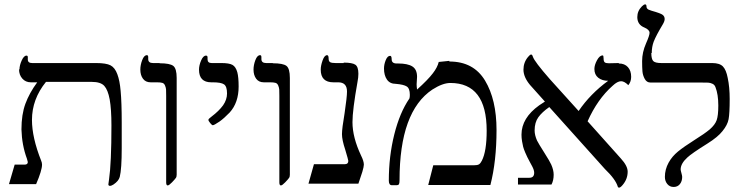

<svg xmlns="http://www.w3.org/2000/svg" viewBox="-20 -841 3405 877"><path d="M67 -524H69Q69 -542 79 -564.5Q89 -587 101 -587Q107 -587 107 -580V-569Q107 -553 127 -553H419Q465 -553 485 -542.5Q505 -532 516 -502Q527 -473 531 -426Q536 -373 536 -281V-164Q536 -69 527 -33Q522 -14 498 2Q488 8 483 8Q475 8 475 1L478 -21Q489 -96 489 -268Q489 -342 481 -387Q473 -430 456.5 -448.5Q440 -467 399 -467H190Q126 -388 126 -293Q126 -213 168 -107Q172 -98 172 -89Q172 -63 145 0H21L47 -89H92Q107 -89 107 -101L103 -116Q80 -178 78 -250Q78 -318 96 -367Q114 -416 150 -465H121Q97 -465 82 -482Q67 -499 67 -524Z M709 -553V-552Q756 -552 771.5 -540Q787 -528 787 -485V-43Q787 -33 783 -28Q779 -22 765.5 -8Q752 6 746 6Q739 6 739 -8Q739 -12 739 -14V-403Q739 -424 738.5 -432Q738 -440 734 -450Q730 -460 721.5 -462.5Q713 -465 697 -465H668Q645 -465 633 -481.5Q621 -498 621 -523Q621 -544 629.5 -566.5Q638 -589 651 -589Q657 -589 657 -580V-571Q657 -553 679 -553Z M921 -587Q928 -587 928 -579V-570Q928 -553 947 -553H991Q1027 -553 1042 -544.5Q1057 -536 1064 -511Q1070 -488 1070 -446Q1070 -372 1029 -327Q1004 -301 983 -286Q958 -269 952 -269Q948 -269 940 -279Q932 -289 932 -293Q932 -297 936 -300L947 -309Q980 -334 999 -360Q1017 -386 1017 -414Q1017 -446 1003.5 -455.5Q990 -465 952 -465H945Q889 -465 889 -523Q889 -542 898.5 -564.5Q908 -587 921 -587Z M1226 -553V-552Q1273 -552 1288.5 -540Q1304 -528 1304 -485V-43Q1304 -33 1300 -28Q1296 -22 1282.5 -8Q1269 6 1263 6Q1256 6 1256 -8Q1256 -12 1256 -14V-403Q1256 -424 1255.5 -432Q1255 -440 1251 -450Q1247 -460 1238.5 -462.5Q1230 -465 1214 -465H1185Q1162 -465 1150 -481.5Q1138 -498 1138 -523Q1138 -544 1146.5 -566.5Q1155 -589 1168 -589Q1174 -589 1174 -580V-571Q1174 -553 1196 -553Z M1550 -553V-555Q1589 -555 1603 -545.5Q1617 -536 1617 -504Q1617 -487 1613 -467Q1590 -338 1590 -283Q1590 -214 1629 -131Q1642 -105 1642 -89Q1642 -80 1635 -56Q1627 -30 1617 -2H1389L1414 -91H1555Q1571 -91 1571 -106Q1571 -110 1557 -157Q1542 -202 1542 -228Q1542 -254 1554 -324Q1565 -398 1565 -423Q1565 -465 1525 -465H1503Q1445 -465 1445 -523Q1445 -541 1453.5 -565Q1462 -589 1474 -589Q1481 -589 1481 -574Q1481 -561 1488 -557Q1495 -553 1513 -553Z M2032 -563 2033 -560Q2143 -560 2195.5 -473Q2248 -386 2248 -247Q2248 -105 2220 4H1936L1959 -86H2144Q2161 -86 2168 -90.5Q2175 -95 2181 -107Q2203 -150 2203 -244Q2203 -462 2037 -462Q2002 -462 1955 -432Q1805 -332 1805 -18Q1805 -5 1802.5 0Q1800 5 1790 5H1770Q1756 5 1756 -16Q1756 -127 1781 -227Q1806 -327 1850 -391Q1852 -397 1852 -408Q1852 -437 1838 -446Q1824 -455 1788 -458Q1761 -458 1747.5 -477.5Q1734 -497 1734 -528Q1734 -547 1742 -566.5Q1750 -586 1762 -586Q1769 -586 1769 -570Q1769 -551 1792 -551H1799Q1842 -551 1863.5 -537.5Q1885 -524 1885 -490L1883 -456Q1883 -446 1885 -432Q1935 -477 1957 -506Q1978 -533 1984 -558Q2026 -563 2032 -563Z M2806 -553 2807 -551Q2833 -551 2848 -534.5Q2863 -518 2863 -490Q2863 -468 2850 -452Q2832 -470 2817 -470Q2800 -470 2778 -449Q2709 -388 2664 -287L2816 -117Q2847 -83 2847 -57Q2847 -23 2824 4Q2814 16 2808 16Q2803 16 2802 12Q2792 -22 2743 -69L2489 -352Q2456 -329 2439 -305.5Q2422 -282 2422 -245Q2422 -224 2433 -199Q2440 -185 2466 -144Q2492 -103 2498 -89Q2509 -64 2509 -43Q2509 -17 2499 2H2346V-29H2398Q2420 -29 2420 -52Q2420 -64 2411 -81Q2410 -82 2400.5 -100.5Q2391 -119 2388.5 -123.5Q2386 -128 2379 -144.5Q2372 -161 2369.5 -171Q2367 -181 2364.5 -196Q2362 -211 2362 -226Q2362 -302 2443 -360L2469 -377L2401 -453Q2371 -489 2371 -523Q2371 -556 2392 -581Q2401 -592 2406 -592Q2411 -592 2414 -582Q2421 -560 2492 -479L2623 -334Q2676 -412 2758 -472Q2730 -472 2712.5 -486Q2695 -500 2695 -526Q2695 -544 2707 -566Q2719 -588 2733 -588Q2737 -588 2737 -574Q2737 -561 2742 -556.5Q2747 -552 2761 -552Z M2957 -599H2955Q2955 -571 2964 -562Q2973 -553 3001 -553H3233Q3267 -553 3282 -537.5Q3297 -522 3304 -485Q3313 -443 3313 -389Q3313 -323 3308 -296.5Q3303 -270 3280 -242Q3259 -215 3211 -185Q3139 -140 3120 -122Q3089 -94 3089 -67Q3089 -63 3092.5 -50.5Q3096 -38 3096 -33Q3096 -13 3085.5 0Q3075 13 3057 13Q3039 13 3028 -0.5Q3017 -14 3017 -33Q3017 -67 3034 -98Q3050 -127 3077 -149Q3104 -171 3153 -202Q3198 -230 3222 -250Q3246 -271 3253.5 -292Q3261 -313 3261 -359Q3261 -410 3248 -443Q3244 -454 3234 -458.5Q3224 -463 3215 -463.5Q3206 -464 3180 -464H2951Q2934 -464 2925 -480.5Q2916 -497 2914.5 -515Q2913 -533 2913 -562Q2913 -602 2931 -643Q2947 -679 2947 -691Q2947 -705 2924 -715Q2891 -728 2891 -763Q2891 -791 2912 -812Q2921 -821 2927 -821Q2933 -821 2933 -811Q2933 -805 2936.5 -801.5Q2940 -798 2942.5 -797Q2945 -796 2956 -792Q2999 -780 3007 -773Q3016 -766 3016 -754Q3016 -744 3007 -729Q2977 -679 2966 -651Q2957 -627 2957 -599Z"/></svg>

Font: Libra Serif Modern
Style: Regular
Weight: 400
Designer: Stefan Peev, Context Ltd
Foundry: Stefan Peev, Context Ltd
Version: Version 1.000